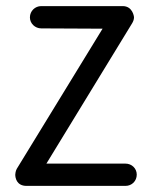

<svg xmlns="http://www.w3.org/2000/svg" viewBox="-20 -601 505 629"><path d="M67 8H391C412 8 428 -8 428 -29C428 -49 412 -65 391 -65H132L413 -525C416 -530 419 -537 419 -544C419 -548 414 -581 382 -581H115C95 -581 78 -565 78 -544C78 -524 95 -508 115 -508L316 -507L35 -48C31 -41 30 -31 30 -29C30 -19 34 8 67 8Z"/></svg>

Font: LS
Style: Regular
Weight: 400
Designer: BSozoo
Foundry: BSozoo
Version: Version 001.000